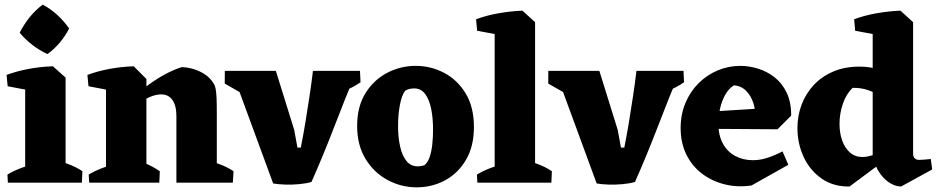

<svg xmlns="http://www.w3.org/2000/svg" viewBox="-20 -782 4015 822"><path d="M87.8 0V-445.5L206.5 -498.2L260.8 -449.8V0ZM13.8 0 11.8 -34.5Q40.2 -51.8 73.8 -64Q107.2 -76.2 135.2 -82.8L125.8 0ZM173 0 198 -103Q229.2 -95 267.2 -81.5Q305.2 -68 332.8 -48.8L330.5 0ZM12.8 -412.8 8.2 -461.2Q51.8 -477.5 102.8 -487Q153.8 -496.5 206.5 -498.2L206 -427.5L129.8 -390.5ZM183.2 -550.5Q149.2 -566 118 -590.2Q86.8 -614.5 64.2 -642Q82.8 -678.5 108 -709.4Q133.2 -740.2 162.8 -762.2Q196.5 -744.5 225.9 -717.4Q255.2 -690.2 276 -660.2Q260 -628.2 235.8 -599.5Q211.5 -570.8 183.2 -550.5Z M433.8 0V-445.5L552.5 -498.2L606.8 -443.8V0ZM735.2 0V-284.8Q735.2 -330.8 717.4 -355Q699.5 -379.2 666.8 -377.8Q644.5 -377 618.5 -365.5Q592.5 -354 566.5 -337.4Q540.5 -320.8 516.5 -302.5L511.2 -328.8Q553 -370.8 596 -404.1Q639 -437.5 680.2 -460.4Q721.5 -483.2 757.5 -494.5Q777.2 -494.5 802.8 -488Q828.2 -481.5 853.6 -466Q879 -450.5 895.8 -423Q900.8 -414.8 903.4 -400.8Q906 -386.8 907.1 -362.4Q908.2 -338 908.2 -295.5V0ZM358.8 -412.8 354.2 -461.2Q397.8 -477.5 448.8 -487Q499.8 -496.5 552.5 -498.2L552 -427.5L475.8 -390.5ZM361.8 0 359.8 -34.5Q388.2 -51.8 421.8 -64Q455.2 -76.2 483.2 -82.8L473.8 0ZM516.5 0 541.5 -103Q572.8 -95 604.8 -81.5Q636.8 -68 664.2 -48.8L662 0ZM818.2 0 843.2 -103Q874.5 -95 913.4 -81.5Q952.2 -68 979.8 -48.8L976.8 0Z M1149.5 3.5 981 -455 1161 -478.5 1239.5 -226.2 1253.5 -150H1267.8Q1278.2 -202.2 1287.5 -258.2Q1296.8 -314.2 1305.2 -370.8Q1313.8 -427.2 1319.8 -478.5H1506.8Q1458.5 -363 1411.5 -240.4Q1364.5 -117.8 1313.5 -3Q1291.8 3.5 1260.9 6.4Q1230 9.2 1200.1 8.2Q1170.2 7.2 1149.5 3.5ZM1115.8 -325 942.2 -424.2 942.5 -478.5H1160.2ZM1454.5 -393.2 1368 -478.5H1521.2L1523.5 -429.8Q1507.8 -419 1490.8 -409.8Q1473.8 -400.5 1454.5 -393.2Z M1764 20Q1698 20 1639.8 -11.1Q1581.5 -42.2 1545.2 -101.2Q1509 -160.2 1509 -242.8Q1509 -325.8 1544.6 -383Q1580.2 -440.2 1637.4 -470.1Q1694.5 -500 1759.8 -500Q1824.8 -500 1881.8 -469.9Q1938.8 -439.8 1973.9 -381.5Q2009 -323.2 2009 -238.2Q2009 -155.2 1974.9 -97.5Q1940.8 -39.8 1885.2 -9.9Q1829.8 20 1764 20ZM1769 -69.8Q1782.2 -69.8 1796.8 -74.5Q1811.2 -86 1819.2 -109Q1827.2 -132 1830.6 -162.9Q1834 -193.8 1834 -226.5Q1834 -275.5 1826.1 -315.4Q1818.2 -355.2 1800.4 -379.4Q1782.5 -403.5 1753.2 -403.5Q1742.2 -403.5 1731.6 -400.8Q1721 -398 1714 -392.8Q1699.2 -372.2 1691.8 -331.6Q1684.2 -291 1684.2 -241Q1684.2 -194.2 1692.9 -155.2Q1701.5 -116.2 1720 -93Q1738.5 -69.8 1769 -69.8Z M2097.8 0V-683.8L2216.5 -736.5L2270.8 -687.2V0ZM2023.8 0 2021.8 -34.5Q2050.2 -51.8 2083.8 -64Q2117.2 -76.2 2145.2 -82.8L2135.8 0ZM2183 0 2208 -103Q2239.2 -95 2277.2 -81.5Q2315.2 -68 2342.8 -48.8L2340.5 0ZM2022.8 -650.2 2018.2 -699.5Q2061.8 -715.8 2112.8 -724.9Q2163.8 -734 2216.5 -736.5L2216 -665.8L2139.8 -628.8Z M2534.5 3.5 2366 -455 2546 -478.5 2624.5 -226.2 2638.5 -150H2652.8Q2663.2 -202.2 2672.5 -258.2Q2681.8 -314.2 2690.2 -370.8Q2698.8 -427.2 2704.8 -478.5H2891.8Q2843.5 -363 2796.5 -240.4Q2749.5 -117.8 2698.5 -3Q2676.8 3.5 2645.9 6.4Q2615 9.2 2585.1 8.2Q2555.2 7.2 2534.5 3.5ZM2500.8 -325 2327.2 -424.2 2327.5 -478.5H2545.2ZM2839.5 -393.2 2753 -478.5H2906.2L2908.5 -429.8Q2892.8 -419 2875.8 -409.8Q2858.8 -400.5 2839.5 -393.2Z M3197.5 12Q3136.5 21 3081.5 7Q3026.5 -7 2984.2 -39.5Q2942 -72 2918 -121.4Q2894 -170.8 2894 -233.5Q2894 -292.5 2914.6 -341.4Q2935.2 -390.2 2970.9 -425.8Q3006.5 -461.2 3052.8 -480.6Q3099 -500 3149.2 -500Q3186.8 -500 3225.4 -488.1Q3264 -476.2 3296.4 -450.9Q3328.8 -425.5 3348.1 -384.9Q3367.5 -344.2 3367.2 -286.8L3211 -272.8Q3216 -306.2 3205.9 -339Q3195.8 -371.8 3174 -393.4Q3152.2 -415 3121.8 -416.5Q3099 -402 3084.2 -375Q3069.5 -348 3062.5 -316Q3055.5 -284 3055.5 -254.5Q3055.5 -203 3074.5 -167.9Q3093.5 -132.8 3127.1 -114.5Q3160.8 -96.2 3203 -96.2Q3234.5 -96.2 3264.6 -106Q3294.8 -115.8 3330.2 -133.8L3355 -76.5ZM3308.8 -228.5 3010 -230.5 2998 -302.8 3283.5 -320.5 3367.2 -286.8Z M3617 16.5Q3547.8 17.5 3497.6 -17.5Q3447.5 -52.5 3420.8 -109.9Q3394 -167.2 3394 -233.8Q3394 -285.8 3411.5 -332.9Q3429 -380 3463 -417Q3497 -454 3546.6 -475.4Q3596.2 -496.8 3660.2 -496.8Q3706.2 -496.8 3747.2 -483.4Q3788.2 -470 3824.5 -446.2L3797.2 -322.2Q3779.8 -347.5 3753.9 -366.5Q3728 -385.5 3696.5 -396.1Q3665 -406.8 3630.2 -405.8Q3603 -380 3588.6 -337.9Q3574.2 -295.8 3574.2 -251.5Q3574.2 -212.8 3585.5 -180.6Q3596.8 -148.5 3618.8 -129.1Q3640.8 -109.8 3672.8 -109.8Q3695.8 -109.8 3728.1 -121.9Q3760.5 -134 3796 -160.5L3789.2 -111.5ZM3837.8 16.5Q3817.8 16.2 3797.2 5.6Q3776.8 -5 3759.5 -24.4Q3742.2 -43.8 3730.5 -69.5L3716.2 -75.2V-683.8L3835 -736.5L3889.2 -687V-122Q3889.2 -111.8 3896 -104.6Q3902.8 -97.5 3913.8 -97.5Q3925.5 -97.5 3937.2 -98.6Q3949 -99.8 3965 -101.2L3971 -56.5ZM3641.2 -650.2 3636.8 -699.5Q3680.2 -715.8 3731.2 -724.9Q3782.2 -734 3835 -736.5L3834.5 -665.8L3758.2 -628.8Z"/></svg>

Font: Eczar
Style: Regular
Weight: 400
Designer: Vaibhav Singh
Foundry: Rosetta Type Foundry
Version: Version 2.000